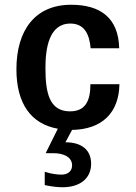

<svg xmlns="http://www.w3.org/2000/svg" viewBox="-20 -533 571 807"><path d="M363 155C363 98 324 65 255 65L283 13C409 11 480 -59 482 -179H360C360 -109 339 -65 274 -65C186 -65 171 -146 171 -247C171 -328 185 -434 276 -434C336 -434 356 -387 361 -330H481C478 -458 402 -513 279 -513C126 -513 49 -404 49 -242C49 -98 110 -12 223 8L172 111H207C243 111 283 125 283 162C283 185 267 201 238 201C226 201 198 199 168 189V245C202 252 224 254 243 254C314 254 363 219 363 155Z"/></svg>

Font: Perun SemiBold
Style: Regular
Weight: 600
Foundry: Copyright (c) Stefan Peev, Context Ltd, 2016
Version: Version 1.089